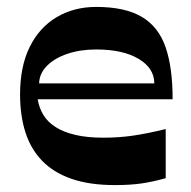

<svg xmlns="http://www.w3.org/2000/svg" viewBox="-20 -524 552 555"><path d="M312 11Q239 11 187 -7Q135 -25 102 -59Q69 -93 53.5 -141.5Q38 -190 38 -251Q38 -332 66 -388.5Q94 -445 144 -474.5Q194 -504 258 -504Q341 -504 389.5 -475.5Q438 -447 458.5 -388Q479 -329 479 -237H89Q93 -212 105.5 -191.5Q118 -171 141 -156.5Q164 -142 198 -134Q232 -126 279 -126Q324 -126 365 -132Q406 -138 459 -151V-9Q424 1 391 6Q358 11 312 11ZM426 -283Q426 -327 380.5 -354Q335 -381 258 -381Q212 -381 175 -368.5Q138 -356 116 -334Q94 -312 93 -283Z"/></svg>

Font: Ojuju
Style: Bold
Weight: 700
Designer: Chisaokwu Joboson, Mirko Velimirovic
Foundry: Udi Foundry
Version: Version 1.000